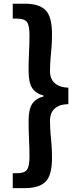

<svg xmlns="http://www.w3.org/2000/svg" viewBox="-20 -823 418 1016"><path d="M47.5 172.5V93.6H70.6Q109.6 93.6 122.8 74.9Q136 56.3 136 7.6Q136 -40.1 133.6 -85.1Q131.3 -130 131.3 -182.4Q131.3 -244.6 150.5 -273.6Q169.7 -302.6 210.8 -312.6V-317.4Q169.7 -328.1 150.5 -357Q131.3 -385.9 131.3 -447.5Q131.3 -501.5 133.6 -546.3Q136 -591.1 136 -638.3Q136 -688 122.8 -706.2Q109.6 -724.4 70.6 -724.4H47.5V-803.4H113.3Q186.5 -803.4 220.8 -769.4Q255.1 -735.5 255.1 -643.9Q255.1 -603.9 252.6 -572.4Q250.1 -540.9 247.3 -510.9Q244.6 -480.8 244.6 -443.9Q244.6 -423.4 253.2 -404.6Q261.9 -385.8 283.2 -373.2Q304.5 -360.6 341.7 -359V-271.9Q304.5 -271.2 283.2 -258.5Q261.9 -245.9 253.2 -227Q244.6 -208.1 244.6 -186.4Q244.6 -150 247.3 -119.9Q250.1 -89.8 252.6 -58.3Q255.1 -26.8 255.1 14.2Q255.1 104.8 220.8 138.6Q186.5 172.5 113.3 172.5Z"/></svg>

Font: Noto Sans HK Thin
Style: Regular
Weight: 100
Designer: Ryoko NISHIZUKA 西塚涼子 (kana, bopomofo & ideographs); Paul D. Hunt (Latin, Greek & Cyrillic); Sandoll Communications 산돌커뮤니
Foundry: Adobe
Version: Version 2.004-H2;hotconv 1.0.118;makeotfexe 2.5.65603